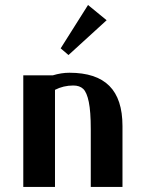

<svg xmlns="http://www.w3.org/2000/svg" viewBox="-20 -737 571 757"><path d="M71.8 0ZM327.1 -717.3 400.4 -657.2 250 -520 219.2 -546.4ZM188 -439.9Q221.7 -450.2 253.9 -450.2Q359.4 -450.2 411.1 -398.4Q462.9 -346.7 462.9 -240.2V0H337.9V-228Q337.9 -296.9 330.1 -335Q322.3 -373 308.1 -386.5Q293.9 -399.9 269 -399.9Q230 -399.9 196.8 -382.8V0H71.8V-439.9Z"/></svg>

Font: Pfennig
Style: Bold
Weight: 700
Version: Version 20120410 ; ttfautohint (v0.8)